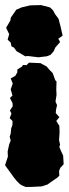

<svg xmlns="http://www.w3.org/2000/svg" viewBox="-20 -543 270 754"><path d="M99 -522 141 -523 176 -514 188 -503 196 -488 210 -469 218 -438 226 -403 209 -391 216 -378 197 -356 191 -342 179 -328 164 -322 131 -318 90 -323 79 -322 45 -342 35 -356 25 -361 22 -376 10 -387 16 -409 4 -434 21 -463 22 -473 44 -505 65 -514ZM94 -297 139 -295 163 -282 174 -269 187 -256 197 -228 202 -223 201 -193 202 -170 198 -144 204 -130 200 -112 199 -99 213 -83 201 -68 213 -49 214 -25 212 8 216 25 213 34 220 51 228 68 230 102 217 116 212 128 213 147 206 154 174 176 168 181 144 189 103 191H80L64 184L57 179L45 167L33 152L26 142L2 109L0 105L11 72L10 52L16 24L22 9L18 -6L22 -18L24 -39L29 -53V-68L18 -79L25 -97L19 -109L30 -126L29 -139L19 -158L29 -168L22 -192L30 -215L22 -235L40 -245L48 -259V-270L67 -282L70 -288L84 -287Z"/></svg>

Font: Winky Rough Black
Style: Regular
Weight: 900
Designer: Simon Atzbach
Foundry: typofactur
Version: Version 1.206; ttfautohint (v1.8.4.7-5d5b)